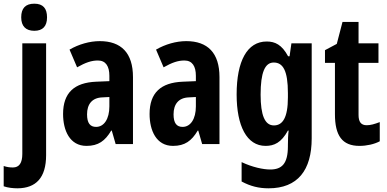

<svg xmlns="http://www.w3.org/2000/svg" viewBox="-60 -781 2100 1041"><path d="M55 -687C55 -639 80 -614 126 -614C172 -614 195 -639 195 -687C195 -735 174 -761 126 -761C78 -761 55 -736 55 -687ZM36 240C134 239 190 184 190 60V-546H61V53C61 103 44 127 10 127C-7 127 -22 125 -40 119V229C-17 237 10 240 36 240Z M481 -558C426 -558 367 -541 317 -512L358 -416C404 -442 436 -453 471 -453C514 -453 533 -421 533 -370V-341L461 -338C344 -333 282 -279 282 -163C282 -74 318 10 409 10C473 10 510 -17 543 -73H546L567 0H661V-363C661 -494 597 -558 481 -558ZM495 -253 533 -255V-204C533 -136 504 -93 461 -93C429 -93 412 -113 412 -161C412 -216 439 -251 495 -253Z M950 -558C895 -558 836 -541 786 -512L827 -416C873 -442 905 -453 940 -453C983 -453 1002 -421 1002 -370V-341L930 -338C813 -333 751 -279 751 -163C751 -74 787 10 878 10C942 10 979 -17 1012 -73H1015L1036 0H1130V-363C1130 -494 1066 -558 950 -558ZM964 -253 1002 -255V-204C1002 -136 973 -93 930 -93C898 -93 881 -113 881 -161C881 -216 908 -251 964 -253Z M1386 -556C1280 -556 1223 -450 1223 -269C1223 -98 1278 10 1380 10C1426 10 1465 -7 1501 -73H1505C1502 -51 1501 -22 1501 5V12C1501 107 1468 138 1405 138C1368 138 1309 126 1250 98V203C1298 229 1344 240 1396 240C1554 240 1630 142 1630 -31V-546H1520L1510 -476H1502C1468 -539 1431 -556 1386 -556ZM1424 -442C1474 -442 1501 -399 1501 -276V-253C1501 -142 1472 -101 1425 -101C1376 -101 1353 -156 1353 -268C1353 -387 1376 -442 1424 -442Z M1928 -102C1897 -102 1884 -121 1884 -158V-440H1992V-546H1884V-662H1797L1766 -543L1702 -509V-440H1756V-162C1756 -46 1795 10 1889 10C1928 10 1969 1 1999 -15V-119C1970 -108 1949 -102 1928 -102Z"/></svg>

Font: Noto Sans Gurmukhi UI ExtraCondensed
Style: Bold
Weight: 700
Width: 2
Designer: Jelle Bosma - Monotype Design Team
Foundry: Monotype Imaging Inc.
Version: Version 2.004